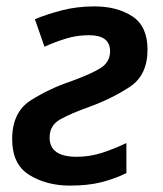

<svg xmlns="http://www.w3.org/2000/svg" viewBox="-20 -570 509 600"><path d="M198 10Q255 10 296.5 -0.5Q338 -11 375 -29V-123Q340 -106 300.5 -93Q261 -80 220 -80Q135 -80 135 -140Q135 -178 167.5 -196.5Q200 -215 259 -236Q330 -262 385.5 -298.5Q441 -335 441 -415Q441 -488 393.5 -519Q346 -550 275 -550Q220 -550 172.5 -537.5Q125 -525 89 -510L119 -424Q152 -439 186.5 -449.5Q221 -460 258 -460Q324 -460 324 -410Q324 -377 296 -358.5Q268 -340 202 -316Q136 -294 77 -257Q18 -220 18 -135Q18 -56 72 -23Q126 10 198 10Z"/></svg>

Font: Noto Sans UI Medium
Style: Italic
Weight: 500
Italic angle: -12°
Designer: Monotype Design Team
Foundry: Monotype Imaging Inc.
Version: Version 1.901